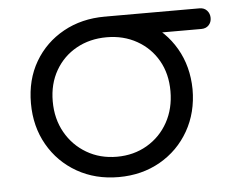

<svg xmlns="http://www.w3.org/2000/svg" viewBox="-44 -600 834 658"><g transform="rotate(-5 372.5 -271.0)"><path d="M339 5Q259 5 196 -31Q133 -67 97 -130Q61 -193 61 -273Q61 -354 97 -415.5Q133 -477 196 -512Q259 -547 339 -547Q419 -547 481.5 -511.5Q544 -476 580 -414Q616 -352 617 -273Q617 -193 581 -130Q545 -67 482 -31Q419 5 339 5ZM339 -65Q397 -65 443 -92Q489 -119 515 -166Q541 -213 541 -273Q541 -333 515 -378.5Q489 -424 443 -450Q397 -476 339 -476Q281 -476 235 -450.5Q189 -425 162.5 -379Q136 -333 136 -273Q136 -213 162.5 -166Q189 -119 235 -92Q281 -65 339 -65ZM346 -476Q331 -476 321 -486.5Q311 -497 311 -511Q311 -526 321 -536.5Q331 -547 346 -547H665Q681 -547 690.5 -536.5Q700 -526 700 -511Q700 -496 690.5 -486Q681 -476 665 -476Z"/></g></svg>

Font: Comfortaa
Style: Regular
Weight: 400
Designer: Johan Aakerlund
Foundry: Johan Aakerlund
Version: Version 3.104; ttfautohint (v1.8.1.43-b0c9)